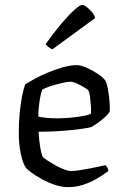

<svg xmlns="http://www.w3.org/2000/svg" viewBox="-20 -767 507 787"><path d="M260 0Q233 0 204.5 -9.5Q176 -19 151 -33Q126 -47 109 -59.5Q92 -72 87 -78Q73 -98 65 -138Q57 -178 57 -222Q57 -263 60.5 -301Q64 -339 70 -370Q76 -401 83 -421Q97 -430 121.5 -443.5Q146 -457 176 -469.5Q206 -482 237 -491Q268 -500 295 -500Q311 -500 335 -489.5Q359 -479 380.5 -464.5Q402 -450 410 -439Q417 -430 421.5 -406.5Q426 -383 428.5 -356Q431 -329 430 -310Q421 -296 406.5 -283.5Q392 -271 377.5 -261Q363 -251 354 -246Q344 -243 312 -238.5Q280 -234 234.5 -230.5Q189 -227 138 -227Q140 -192 145 -162.5Q150 -133 156 -123Q161 -118 175.5 -108.5Q190 -99 208 -89Q226 -79 243 -72.5Q260 -66 272 -66Q284 -66 304 -69Q324 -72 345.5 -76Q367 -80 385 -84Q403 -88 412 -90Q416 -87 420 -80Q424 -73 424 -66Q403 -50 376.5 -34.5Q350 -19 320.5 -9.5Q291 0 260 0ZM214 -282Q240 -282 267.5 -284.5Q295 -287 318 -291Q341 -295 353 -301Q354 -314 352.5 -333.5Q351 -353 349 -370Q347 -387 343 -395Q341 -399 326.5 -408Q312 -417 295.5 -424.5Q279 -432 268 -432Q257 -432 233 -426.5Q209 -421 186 -413.5Q163 -406 153 -399Q148 -386 144.5 -366.5Q141 -347 139 -326.5Q137 -306 137 -289Q149 -286 170.5 -284Q192 -282 214 -282ZM195 -565Q186 -568 178.5 -574.5Q171 -581 167 -586Q201 -634 231.5 -670Q262 -706 285 -726.5Q308 -747 317 -747Q324 -747 335 -738.5Q346 -730 356.5 -718Q367 -706 370 -693Z"/></svg>

Font: Texturina 12pt Light
Style: Regular
Weight: 300
Designer: Guillermo Torres Carreño
Foundry: Omnibus-Type
Version: Version 1.002